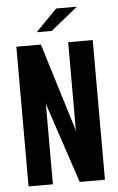

<svg xmlns="http://www.w3.org/2000/svg" viewBox="-55 -811 522 849"><g transform="rotate(-5 206.5 -386.5)"><path d="M37 0V-620H146L266 -231V-225H267V-620H376V0H264L147 -351L146 -358H145V0ZM132 -676 227 -773H319L199 -676Z"/></g></svg>

Font: Smooch Sans
Style: Bold
Weight: 700
Designer: Robert E. Leuschke
Foundry: Robert E. Leuschke
Version: Version 1.010